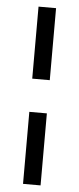

<svg xmlns="http://www.w3.org/2000/svg" viewBox="-54 -759 337 818"><g transform="rotate(5 114.0 -350.0)"><path d="M77 29V-279H152V29ZM77 -421V-729H152V-421Z"/></g></svg>

Font: Zen Kaku Gothic Antique Medium
Style: Regular
Weight: 500
Designer: Yoshimichi Ohira
Foundry: Positype
Version: Version 1.002